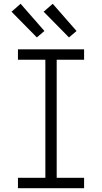

<svg xmlns="http://www.w3.org/2000/svg" viewBox="-20 -996 540 1016"><path d="M75 0V-55H220V-680H75V-735H425V-680H280V-55H425V0ZM345 -798 211 -934 259 -976 385 -832ZM175 -798 41 -934 89 -976 215 -832Z"/></svg>

Font: Iosevka SS18 Light
Style: Regular
Weight: 300
Monospace: yes
Designer: Belleve Invis
Foundry: Belleve Invis
Version: Version 25.1.1; ttfautohint (v1.8.4)